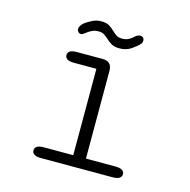

<svg xmlns="http://www.w3.org/2000/svg" viewBox="-95 -724 810 818"><g transform="rotate(15 309.5 -315.0)"><path d="M156 0Q136 0 126.2 -6.2Q116.5 -12.5 116.5 -23.5Q116.5 -35.5 126.2 -41.5Q136 -47.5 156 -47.5H285.5V-428.5H186.5Q166 -428.5 156.5 -434.8Q147 -441 147 -452.5Q147 -463.5 156.5 -469.8Q166 -476 186.5 -476H300.5Q341.5 -476 341.5 -435V-47.5H470.5Q491 -47.5 501 -41.5Q511 -35.5 511 -23.5Q511 -12.5 501 -6.2Q491 0 470.5 0ZM357.5 -538Q334.5 -538 321.5 -545.8Q308.5 -553.5 296.5 -565Q286 -574.5 277 -579.8Q268 -585 253 -585Q237.5 -585 225.5 -579.2Q213.5 -573.5 204.5 -566.5Q190.5 -554.5 182.5 -554.5Q176 -554.5 171 -560Q166 -565.5 166 -572.5Q166 -585.5 182.5 -600.5Q195.5 -610.5 214 -620Q232.5 -629.5 253.5 -629.5Q276.5 -629.5 289.2 -621.8Q302 -614 313.5 -602.5Q323.5 -592.5 332.8 -586.8Q342 -581 357.5 -581Q373 -581 384.2 -586.5Q395.5 -592 403.5 -599.5Q410 -606 416.8 -609.8Q423.5 -613.5 430 -613.5Q437 -613.5 442.2 -609Q447.5 -604.5 447.5 -596Q447.5 -585.5 441.5 -580.5Q431.5 -568.5 409.2 -553.2Q387 -538 357.5 -538Z"/></g></svg>

Font: Sono Monospace Light
Style: Regular
Weight: 300
Version: Version 2.112